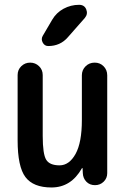

<svg xmlns="http://www.w3.org/2000/svg" viewBox="-20 -785 540 814"><path d="M198.2 9.8Q121.1 9.8 87.9 -34.2Q54.7 -78.1 54.7 -190.4V-466.8Q54.7 -489.3 70.3 -504.4Q85.9 -519.5 107.9 -519.5Q129.9 -519.5 145.5 -504.4Q161.1 -489.3 161.1 -466.8V-209Q161.1 -131.8 175.8 -107.9Q190.4 -84 232.4 -84Q273.4 -84 300.3 -132.3Q327.1 -180.7 327.1 -276.4V-465.8Q327.1 -488.3 342.8 -503.9Q358.4 -519.5 381.3 -519.5Q404.3 -519.5 419.4 -503.9Q434.6 -488.3 434.6 -465.8V-50.8Q434.6 -29.3 419.4 -14.6Q404.3 0 382.8 0Q360.4 0 346.2 -14.6Q332 -29.3 331.1 -50.8L330.1 -72.3H329.1Q327.1 -72.3 327.1 -71.3Q281.2 9.8 198.2 9.8ZM315.4 -764.6Q337.9 -764.6 345.7 -745.1Q353.5 -725.6 339.8 -709L267.6 -627Q235.4 -589.8 184.6 -589.8Q168.9 -589.8 161.1 -604.5Q153.3 -619.1 161.1 -632.8L201.2 -701.2Q218.8 -731.4 249.5 -748Q280.3 -764.6 315.4 -764.6Z"/></svg>

Font: Rounded-X Mgen+ 2m medium
Style: Regular
Weight: 500
Designer: [Source Han Sans]
Ryoko NISHIZUKA  (kana & ideographs); Paul D. Hunt (Latin, Greek & Cyrillic); Wenlong ZHANG  (bopomofo
Version: Version 1.059.20150602